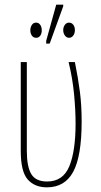

<svg xmlns="http://www.w3.org/2000/svg" viewBox="-20 -793 431 823"><path d="M181 10Q129 10 99 -23.5Q69 -57 69 -146V-527H95V-146Q95 -79 114 -47Q133 -15 182 -15Q250 -15 277 -80Q304 -145 304 -264Q304 -320 297.5 -389Q291 -458 274 -527H301Q315 -458 322.5 -399.5Q330 -341 330 -272Q330 -124 294 -57Q258 10 181 10ZM178 -606V-618L221 -773H251V-766L193 -606ZM135 -631Q123 -631 116.5 -640.5Q110 -650 110 -663Q110 -676 116.5 -686Q123 -696 135 -696Q146 -696 152.5 -686.5Q159 -677 159 -663Q159 -649 152.5 -640Q146 -631 135 -631ZM276 -631Q265 -631 258 -641Q251 -651 251 -664Q251 -677 258 -686.5Q265 -696 276 -696Q287 -696 294 -687Q301 -678 301 -664Q301 -650 294 -640.5Q287 -631 276 -631Z"/></svg>

Font: Noto Sans ExtraCondensed Thin
Style: Regular
Weight: 100
Width: 2
Designer: Monotype Design Team
Foundry: Monotype Imaging Inc.
Version: Version 2.013; ttfautohint (v1.8.4.7-5d5b)